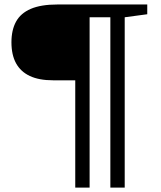

<svg xmlns="http://www.w3.org/2000/svg" viewBox="-20 -724 720 856"><path d="M352 -704V-366H216.5Q154 -366 113 -385.2Q72 -404.5 51.5 -442Q31 -479.5 31 -535.5Q31 -590 51.5 -627.5Q72 -665 117.2 -684.5Q162.5 -704 236.5 -704ZM379.5 112.5H315.5V-704H498V-647H379.5ZM536 112.5H472V-704H636.5V-660.5L536 -647Z"/></svg>

Font: Newsreader 7pt
Style: Regular
Weight: 400
Designer: Hugues Gentile
Foundry: Production Type
Version: Version 1.003